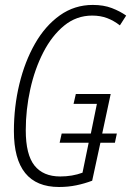

<svg xmlns="http://www.w3.org/2000/svg" viewBox="-20 -745 529 775"><path d="M218.3 9.8Q36.1 9.8 36.1 -215.8Q36.1 -314 58.1 -405.3Q80.1 -496.6 121.3 -568.8Q162.6 -641.1 221.7 -683.1Q280.8 -725.1 354.5 -725.1Q398.4 -725.1 431.4 -712.4Q464.4 -699.7 489.3 -682.1L463.9 -642.6Q439.5 -661.6 412.4 -671.9Q385.3 -682.1 352.1 -682.1Q288.6 -682.1 239 -641.6Q189.5 -601.1 154.8 -533.7Q120.1 -466.3 102.1 -384.3Q84 -302.2 84 -219.2Q84 -121.1 119.1 -76.9Q154.3 -32.7 223.1 -32.7Q272 -32.7 313 -47.9L337.9 -168.9H220.7L229 -206.1H346.7L371.1 -325.7H276.9L286.1 -365.7H426.8L392.6 -206.1H451.7L443.8 -168.9H385.3L352.1 -15.6Q321.3 -3.9 288.3 2.9Q255.4 9.8 218.3 9.8Z"/></svg>

Font: Open Sans Condensed Light
Style: Italic
Weight: 300
Width: 3
Italic angle: -12°
Designer: Monotype Design Team
Foundry: Monotype Imaging Inc.
Version: Version 3.000; ttfautohint (v1.8.4)